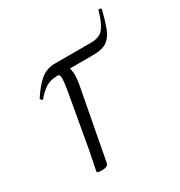

<svg xmlns="http://www.w3.org/2000/svg" viewBox="-123 -557 610 652"><g transform="rotate(-30 182.5 -231.5)"><path d="M353 -469Q354 -472 360 -470.5Q366 -469 365 -467Q355 -427 345 -400Q335 -373 316.5 -359.5Q298 -346 260 -346H135L133 -374Q157 -374 167.5 -352.5Q178 -331 171 -287L118 -6Q116 8 92 8Q79 8 76 6.5Q73 5 73 2Q73 -1 78.5 -26.5Q84 -52 88 -74L125 -283Q131 -318 130.5 -332Q130 -346 123 -346Q91 -346 71.5 -332Q52 -318 39 -301Q37 -299 33 -302.5Q29 -306 30 -309Q54 -346 77.5 -366Q101 -386 135 -386H276Q312 -386 327.5 -408.5Q343 -431 353 -469Z"/></g></svg>

Font: Cormorant Infant Light
Style: Italic
Weight: 300
Italic angle: -10°
Designer: Christian Thalmann (Catharsis Fonts)
Foundry: Catharsis Fonts
Version: Version 4.001